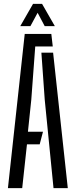

<svg xmlns="http://www.w3.org/2000/svg" viewBox="-20 -976 393 996"><path d="M21.1 0 108.3 -800H246.2L253.7 -734.8H162.8L142.3 -458.4L124.9 -292.6H203L185.9 -227.4H119.9L95.2 0ZM257.6 0 212 -459.4 194.7 -702.7H255.5L331.7 0ZM85.2 -840.6 151.3 -955.8H198.3L264.4 -840.6H211.8L175.2 -909.7L137.9 -840.6Z"/></svg>

Font: Big Shoulders Stencil Display SC Thin
Style: Regular
Weight: 100
Designer: Patric King
Foundry: XO Type Co
Version: Version 2.001